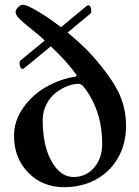

<svg xmlns="http://www.w3.org/2000/svg" viewBox="-20 -776 587 810"><path d="M39.1 -203.6Q39.1 -265.6 77.4 -320.6Q115.7 -375.5 175 -409.4Q234.4 -443.4 301.3 -453.1L303.7 -459Q258.3 -521 194.3 -580.6L81.5 -487.8Q78.6 -485.4 74.7 -485.4Q68.8 -485.4 65.7 -493.2Q62.5 -501 62.5 -509.8Q62.5 -517.6 65.9 -520.5L168.9 -605Q143.1 -629.4 116.7 -649.9Q80.1 -678.7 63 -695.8Q45.9 -712.9 45.9 -724.6Q45.9 -734.4 55.9 -745.1Q65.9 -755.9 76.2 -755.9Q92.8 -755.9 139.6 -728.3Q186.5 -700.7 237.3 -661.1L346.2 -751.5Q349.1 -753.9 353 -753.9Q358.9 -753.9 362.1 -746.1Q365.2 -738.3 365.2 -729.5Q365.2 -721.7 361.8 -718.8L265.1 -638.7Q331.5 -584 368.7 -542Q447.3 -453.1 479.5 -387.7Q511.7 -322.3 511.7 -244.6Q511.7 -168 477.1 -108.6Q442.4 -49.3 383.1 -17.8Q323.7 13.7 250.5 13.7Q158.7 13.7 98.9 -47.9Q39.1 -109.4 39.1 -203.6ZM160.2 -269.5Q160.2 -161.6 197.5 -95.5Q234.9 -29.3 290 -29.3Q342.8 -29.3 377 -68.6Q411.1 -107.9 411.1 -169.4Q411.1 -286.6 356.4 -376.5Q342.8 -398.4 332.5 -410.4Q322.3 -422.4 312 -422.4Q288.6 -422.4 262.7 -412.1Q236.8 -401.9 213.6 -383.3Q190.4 -364.7 175.3 -334.7Q160.2 -304.7 160.2 -269.5Z"/></svg>

Font: Monomachus
Style: Medium
Weight: 500
Designer: Alexey Kryukov
Version: Version 1.0